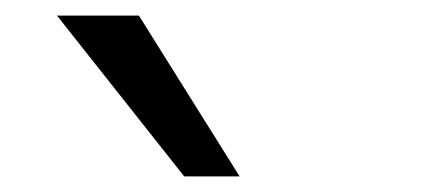

<svg xmlns="http://www.w3.org/2000/svg" viewBox="-20 -782 540 246"><path d="M216 -556 53 -762H158L287 -556Z"/></svg>

Font: Nunito Sans 10pt Expanded
Style: Regular
Weight: 400
Width: 7
Designer: Vernon Adams
Foundry: Vernon Adams
Version: Version 3.101;gftools[0.9.27]